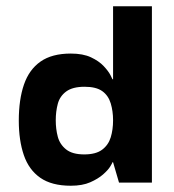

<svg xmlns="http://www.w3.org/2000/svg" viewBox="-20 -583 554 613"><path d="M206 10Q145 10 108.5 -15.5Q72 -41 56 -88Q40 -135 40 -198Q40 -265 56.5 -313Q73 -361 109.5 -386.5Q146 -412 206 -412Q245 -412 270.5 -400Q296 -388 311 -372Q326 -356 332.5 -343.5Q339 -331 339 -330H341V-563H465V0H360L341 -65H339Q339 -63 332 -51.5Q325 -40 309 -26Q293 -12 268 -1Q243 10 206 10ZM249 -90Q286 -90 306 -105Q326 -120 333.5 -144.5Q341 -169 341 -199Q341 -228 333.5 -253Q326 -278 306.5 -292Q287 -306 250 -306Q212 -306 191.5 -291Q171 -276 164.5 -251.5Q158 -227 158 -199Q158 -171 164.5 -146.5Q171 -122 191 -106Q211 -90 249 -90Z"/></svg>

Font: Darker Grotesque ExtraBold
Style: Regular
Weight: 800
Designer: Gabriel Lam
Foundry: TypeRant
Version: Version 1.000;gftools[0.9.28]